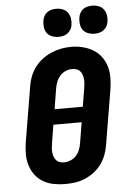

<svg xmlns="http://www.w3.org/2000/svg" viewBox="-63 -1009 726 1063"><g transform="rotate(-5 300.0 -477.5)"><path d="M256 8Q224 8 192.5 2Q161 -4 134.5 -19.5Q108 -35 89.5 -59.5Q71 -84 62 -113.5Q53 -143 53 -175.5Q53 -208 58 -240L109 -545Q113 -573 123 -600Q133 -627 150.5 -651Q168 -675 192 -693.5Q216 -712 243 -723.5Q270 -735 297.5 -740.5Q325 -746 354 -746Q386 -746 417 -738.5Q448 -731 474.5 -715.5Q501 -700 519.5 -675.5Q538 -651 547 -621.5Q556 -592 556 -559.5Q556 -527 551 -495L500 -190Q496 -162 486 -135Q476 -108 459 -84Q442 -60 418 -41.5Q394 -23 367 -11.5Q340 0 312 4Q284 8 256 8ZM390 -410 407 -514Q409 -527 410 -539.5Q411 -552 409.5 -564Q408 -576 404 -587.5Q400 -599 392 -607.5Q384 -616 372.5 -619.5Q361 -623 348 -623Q330 -623 312.5 -615.5Q295 -608 282 -593.5Q269 -579 262 -561.5Q255 -544 252 -526L233 -410ZM259 -112Q277 -112 295.5 -119.5Q314 -127 327 -141Q340 -155 347 -173Q354 -191 357 -209L376 -325H219L202 -221Q200 -208 199 -195.5Q198 -183 199.5 -171Q201 -159 205 -148Q209 -137 216.5 -128.5Q224 -120 235.5 -116Q247 -112 259 -112ZM490 -807Q472 -807 454.5 -813.5Q437 -820 426.5 -834Q416 -848 413.5 -866.5Q411 -885 414 -904Q416 -917 422.5 -929Q429 -941 440 -949Q451 -957 464 -960Q477 -963 490 -963Q509 -963 526 -956.5Q543 -950 553.5 -936Q564 -922 567 -903.5Q570 -885 567 -866Q565 -853 558 -841Q551 -829 540 -821Q529 -813 516 -810Q503 -807 490 -807ZM290 -807Q272 -807 254.5 -813.5Q237 -820 226.5 -834Q216 -848 213.5 -866.5Q211 -885 214 -904Q216 -917 222.5 -929Q229 -941 240 -949Q251 -957 264 -960Q277 -963 290 -963Q309 -963 326 -956.5Q343 -950 353.5 -936Q364 -922 367 -903.5Q370 -885 367 -866Q365 -853 358 -841Q351 -829 340 -821Q329 -813 316 -810Q303 -807 290 -807Z"/></g></svg>

Font: Iosevka Curly Slab HvEx
Style: Italic
Weight: 900
Width: 7
Italic angle: -9°
Monospace: yes
Designer: Belleve Invis
Foundry: Belleve Invis
Version: Version 11.1.0; ttfautohint (v1.8.3)